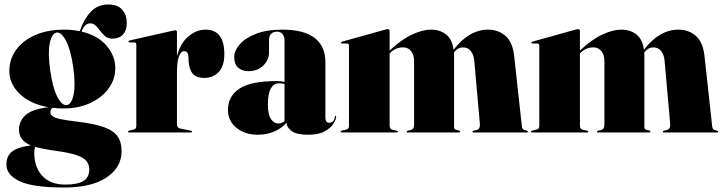

<svg xmlns="http://www.w3.org/2000/svg" viewBox="-20 -590 3219 855"><path d="M318.5 -49Q397.5 -40 441.8 -24.2Q486 -8.5 503.8 17.5Q521.5 43.5 521.5 83Q521.5 155 455 200Q388.5 245 265.5 245Q125.5 245 67 216.8Q8.5 188.5 8.5 143Q8.5 104.5 33.8 84.8Q59 65 117.5 57.5Q64.5 36.5 64.5 -13Q64.5 -51 94 -77.5Q123.5 -104 195.5 -112.5Q113.5 -127.5 67.5 -172.2Q21.5 -217 21.5 -273Q21.5 -325.5 51.2 -367.2Q81 -409 136 -433.5Q191 -458 266.5 -458Q302.5 -458 335 -451Q353.5 -504.5 384 -537.2Q414.5 -570 462 -570Q503.5 -570 524 -547Q544.5 -524 544.5 -487Q544.5 -454.5 527.8 -436.2Q511 -418 480 -418Q461.5 -418 449 -428.2Q436.5 -438.5 426.5 -452Q416.5 -465.5 406.2 -475.8Q396 -486 382 -486Q356.5 -486 343 -449.5Q416 -432 454.8 -386.2Q493.5 -340.5 493.5 -287Q493.5 -236.5 463.5 -195.8Q433.5 -155 381.5 -131Q329.5 -107 263.5 -107Q238 -107 214.5 -110Q204.5 -103.5 204.5 -90Q204.5 -80 213.5 -73Q222.5 -66 247 -60.2Q271.5 -54.5 318.5 -49ZM232.5 -445Q211 -442 201.8 -398.2Q192.5 -354.5 203.5 -277Q214.5 -199 235.2 -159Q256 -119 277.5 -122Q298.5 -125 307.8 -168.8Q317 -212.5 306 -291Q295 -368.5 274 -408.2Q253 -448 232.5 -445ZM132.5 89Q132.5 154 168.2 193Q204 232 270.5 232Q324.5 232 351 216.2Q377.5 200.5 377.5 164Q377.5 142.5 365 127Q352.5 111.5 320.5 100.8Q288.5 90 230.5 82Q201.5 78 178 73.5Q154.5 69 136.5 64Q132.5 74 132.5 89Z M768 -447V-339Q783 -398 819 -428Q855 -458 895 -458Q979 -458 979 -349Q979 -295 953.5 -269Q928 -243 889.5 -243Q854 -243 838 -262.2Q822 -281.5 820 -318L819 -337Q818.5 -348 814.5 -355Q810.5 -362 800 -362Q786 -362 777 -339Q768 -316 768 -265V-37Q768 -21.5 781 -18L830 -8Q835 -7 835 -4Q835 0 829 0H556Q550 0 550 -4Q550 -7.5 557 -9L575 -13Q587 -15.5 587 -29V-391Q587 -401 579 -401H557Q552 -401 552 -405Q552 -408.5 558 -410L748 -453Q752.5 -454 755.2 -454.5Q758 -455 761 -455Q768 -455 768 -447Z M995 -100Q995 -160.5 1045.2 -194.8Q1095.5 -229 1214 -229Q1233.5 -229 1247 -225V-410Q1247 -428 1237.8 -438.5Q1228.5 -449 1215 -449Q1178 -449 1178 -410V-357Q1178 -323.5 1152.5 -298.2Q1127 -273 1086 -273Q1058.5 -273 1040.8 -288.5Q1023 -304 1023 -336Q1023 -363.5 1047 -391.8Q1071 -420 1118.8 -439Q1166.5 -458 1237.5 -458Q1333.5 -458 1381.2 -421Q1429 -384 1429 -314V-67Q1429 -43 1447 -43Q1454.5 -43 1461.8 -48.8Q1469 -54.5 1471 -70Q1471.5 -74 1474 -74Q1477 -74 1477 -70Q1477 -58.5 1465.2 -39.5Q1453.5 -20.5 1426.2 -5.2Q1399 10 1352 10Q1301.5 10 1279.2 -6Q1257 -22 1256 -44Q1233.5 -17.5 1199.8 -3.8Q1166 10 1128 10Q1070.5 10 1032.8 -21Q995 -52 995 -100ZM1173 -125Q1173 -80 1186.5 -60Q1200 -40 1221 -40Q1233.5 -40 1247 -50.5V-216Q1236.5 -219 1221 -219Q1199 -219 1186 -196Q1173 -173 1173 -125Z M1715 -452V-365Q1768.5 -415 1815.5 -436.5Q1862.5 -458 1899 -458Q1939 -458 1966.2 -436.8Q1993.5 -415.5 2000 -368.5Q2068.5 -458 2154 -458Q2199 -458 2231.2 -430Q2263.5 -402 2270 -338L2304 -27Q2305.5 -14 2315 -11L2326 -8Q2331 -6.5 2331 -4Q2331 0 2326 0H2088Q2084 0 2084 -4Q2084 -7 2089 -8L2102 -11Q2118.5 -15 2117 -38L2092 -319Q2090 -345.5 2077 -362.2Q2064 -379 2042 -379Q2019 -379 2004 -359L2001.5 -355.5Q2002 -347.5 2002 -339V-25Q2002 -13.5 2011 -12L2023 -9Q2029 -7 2029 -4Q2029 0 2021 0H1795Q1791 0 1791 -4Q1791 -7 1796 -8L1809 -11Q1818 -13.5 1821 -20Q1824 -26.5 1824 -36V-319Q1824 -345.5 1810.5 -362.2Q1797 -379 1776 -379Q1758 -379 1744.5 -373.2Q1731 -367.5 1719 -356L1715 -352V-31Q1715 -15.5 1728 -12L1747 -8Q1752 -7 1752 -4Q1752 0 1746 0H1503Q1497 0 1497 -4Q1497 -7.5 1504 -9L1522 -13Q1534 -15.5 1534 -29V-386Q1534 -396 1526 -396H1504Q1499 -396 1499 -400Q1499 -403.5 1505 -405L1695 -458Q1699.5 -459.5 1702.2 -459.8Q1705 -460 1708 -460Q1715 -460 1715 -452Z M2562.5 -452V-365Q2616 -415 2663 -436.5Q2710 -458 2746.5 -458Q2786.5 -458 2813.8 -436.8Q2841 -415.5 2847.5 -368.5Q2916 -458 3001.5 -458Q3046.5 -458 3078.8 -430Q3111 -402 3117.5 -338L3151.5 -27Q3153 -14 3162.5 -11L3173.5 -8Q3178.5 -6.5 3178.5 -4Q3178.5 0 3173.5 0H2935.5Q2931.5 0 2931.5 -4Q2931.5 -7 2936.5 -8L2949.5 -11Q2966 -15 2964.5 -38L2939.5 -319Q2937.5 -345.5 2924.5 -362.2Q2911.5 -379 2889.5 -379Q2866.5 -379 2851.5 -359L2849 -355.5Q2849.5 -347.5 2849.5 -339V-25Q2849.5 -13.5 2858.5 -12L2870.5 -9Q2876.5 -7 2876.5 -4Q2876.5 0 2868.5 0H2642.5Q2638.5 0 2638.5 -4Q2638.5 -7 2643.5 -8L2656.5 -11Q2665.5 -13.5 2668.5 -20Q2671.5 -26.5 2671.5 -36V-319Q2671.5 -345.5 2658 -362.2Q2644.5 -379 2623.5 -379Q2605.5 -379 2592 -373.2Q2578.5 -367.5 2566.5 -356L2562.5 -352V-31Q2562.5 -15.5 2575.5 -12L2594.5 -8Q2599.5 -7 2599.5 -4Q2599.5 0 2593.5 0H2350.5Q2344.5 0 2344.5 -4Q2344.5 -7.5 2351.5 -9L2369.5 -13Q2381.5 -15.5 2381.5 -29V-386Q2381.5 -396 2373.5 -396H2351.5Q2346.5 -396 2346.5 -400Q2346.5 -403.5 2352.5 -405L2542.5 -458Q2547 -459.5 2549.8 -459.8Q2552.5 -460 2555.5 -460Q2562.5 -460 2562.5 -452Z"/></svg>

Font: Fraunces 144pt S000 Black
Style: Regular
Weight: 900
Version: Version 1.000; ttfautohint (v1.8.3)